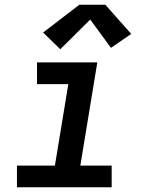

<svg xmlns="http://www.w3.org/2000/svg" viewBox="-20 -795 640 815"><path d="M52 0V-92H213L270 -438H137V-530H393L321 -92H454V0ZM236 -586 163 -657 317 -775H427L537 -651L451 -592L363 -712Z"/></svg>

Font: Iosevka Slab SmBdExObl
Style: Regular
Weight: 600
Width: 7
Italic angle: -9°
Monospace: yes
Designer: Belleve Invis
Foundry: Belleve Invis
Version: Version 11.1.0; ttfautohint (v1.8.3)